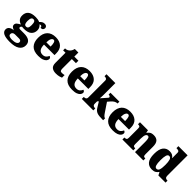

<svg xmlns="http://www.w3.org/2000/svg" viewBox="315 -2354 4181 4181"><g transform="rotate(45 2406.0 -263.5)"><path d="M239 233Q-14 233 -14 103Q-14 56 24.5 25Q63 -6 128 -10Q97 -21 69.5 -41Q42 -61 42 -98Q42 -133 71.5 -158.5Q101 -184 149 -208Q99 -222 63.5 -260Q28 -298 28 -366Q28 -455 84.5 -503Q141 -551 262 -551Q302 -551 332 -545.5Q362 -540 390 -527Q415 -554 441 -570.5Q467 -587 507 -587Q542 -587 560.5 -568.5Q579 -550 579 -524Q579 -498 562 -478Q545 -458 501 -458Q501 -485 488 -495Q475 -505 465 -505Q454 -505 446 -502Q438 -499 432 -497Q458 -477 475.5 -446Q493 -415 493 -371Q493 -289 437.5 -238Q382 -187 262 -187Q252 -187 232 -188Q212 -189 204 -191Q194 -188 183.5 -174.5Q173 -161 173 -146Q173 -131 186 -125Q199 -119 216 -119H336Q548 -119 548 37Q548 128 472 180.5Q396 233 239 233ZM260 -254Q288 -254 301.5 -269Q315 -284 319.5 -309.5Q324 -335 324 -365Q324 -396 319.5 -423Q315 -450 301.5 -466.5Q288 -483 260 -483Q233 -483 219 -466Q205 -449 200 -422Q195 -395 195 -364Q195 -320 207.5 -287Q220 -254 260 -254ZM242 165Q316 165 358 144.5Q400 124 400 84Q400 65 384.5 50.5Q369 36 335 36H206Q192 36 174.5 42Q157 48 144.5 63Q132 78 132 104Q132 138 165 151.5Q198 165 242 165Z M896 10Q754 10 685.5 -62.5Q617 -135 617 -266Q617 -407 687 -479Q757 -551 884 -551Q1002 -551 1069.5 -489.5Q1137 -428 1137 -309V-254H813Q815 -160 848.5 -117Q882 -74 946 -74Q997 -74 1027.5 -100Q1058 -126 1074 -166Q1093 -161 1105.5 -148Q1118 -135 1118 -115Q1118 -85 1096 -56Q1074 -27 1025.5 -8.5Q977 10 896 10ZM946 -325Q946 -399 932.5 -438.5Q919 -478 889 -478Q857 -478 836 -439Q815 -400 815 -325Z M1438 10Q1361 10 1315.5 -26Q1270 -62 1270 -150V-460H1196V-519Q1239 -519 1267 -535.5Q1295 -552 1309 -568Q1323 -582 1335.5 -606Q1348 -630 1355 -661H1465V-536H1591V-460H1465V-170Q1465 -130 1476.5 -111Q1488 -92 1524 -92Q1544 -92 1564 -95Q1584 -98 1600 -102V-22Q1582 -13 1541 -1.5Q1500 10 1438 10Z M1938 10Q1796 10 1727.5 -62.5Q1659 -135 1659 -266Q1659 -407 1729 -479Q1799 -551 1926 -551Q2044 -551 2111.5 -489.5Q2179 -428 2179 -309V-254H1855Q1857 -160 1890.5 -117Q1924 -74 1988 -74Q2039 -74 2069.5 -100Q2100 -126 2116 -166Q2135 -161 2147.5 -148Q2160 -135 2160 -115Q2160 -85 2138 -56Q2116 -27 2067.5 -8.5Q2019 10 1938 10ZM1988 -325Q1988 -399 1974.5 -438.5Q1961 -478 1931 -478Q1899 -478 1878 -439Q1857 -400 1857 -325Z M2232 0V-61H2247Q2256 -61 2271 -65Q2286 -69 2298 -82Q2310 -95 2310 -121V-643Q2310 -668 2297.5 -679.5Q2285 -691 2270 -695Q2255 -699 2247 -699H2232V-760H2505V-379Q2505 -354 2503 -327Q2501 -300 2499 -286L2626 -430Q2631 -436 2631.5 -441Q2632 -446 2632 -448Q2632 -461 2617.5 -470.5Q2603 -480 2578 -480V-536H2853V-480Q2819 -480 2785 -462.5Q2751 -445 2712 -401L2663 -344L2796 -146Q2824 -104 2845 -82.5Q2866 -61 2885 -61H2889V0H2875Q2812 0 2769 -4.5Q2726 -9 2696.5 -21Q2667 -33 2645.5 -53.5Q2624 -74 2604 -107L2532 -225L2505 -199V-125Q2505 -97 2517 -83.5Q2529 -70 2544 -65.5Q2559 -61 2567 -61H2586V0Z M3190 10Q3048 10 2979.5 -62.5Q2911 -135 2911 -266Q2911 -407 2981 -479Q3051 -551 3178 -551Q3296 -551 3363.5 -489.5Q3431 -428 3431 -309V-254H3107Q3109 -160 3142.5 -117Q3176 -74 3240 -74Q3291 -74 3321.5 -100Q3352 -126 3368 -166Q3387 -161 3399.5 -148Q3412 -135 3412 -115Q3412 -85 3390 -56Q3368 -27 3319.5 -8.5Q3271 10 3190 10ZM3240 -325Q3240 -399 3226.5 -438.5Q3213 -478 3183 -478Q3151 -478 3130 -439Q3109 -400 3109 -325Z M3482 0V-61H3486Q3520 -61 3537.5 -73Q3555 -85 3555 -128V-412Q3555 -453 3539.5 -464Q3524 -475 3491 -475H3487V-536H3733L3746 -472H3751Q3770 -503 3803 -527Q3836 -551 3902 -551Q3982 -551 4023 -506Q4064 -461 4064 -360V-131Q4064 -85 4076.5 -73Q4089 -61 4123 -61H4127V0H3870V-317Q3870 -381 3859 -416Q3848 -451 3816 -451Q3791 -451 3776.5 -430Q3762 -409 3756 -375Q3750 -341 3750 -301V-125Q3750 -85 3765 -73Q3780 -61 3813 -61H3817V0Z M4394 10Q4297 10 4243.5 -56.5Q4190 -123 4190 -267Q4190 -412 4243 -480.5Q4296 -549 4391 -549Q4446 -549 4478.5 -530Q4511 -511 4532 -482H4537Q4536 -505 4535.5 -536Q4535 -567 4535 -596V-641Q4535 -680 4511.5 -689.5Q4488 -699 4455 -699H4447V-760H4730V-143Q4730 -96 4747.5 -78.5Q4765 -61 4802 -61H4810V0H4590L4555 -69H4549Q4527 -32 4490 -11Q4453 10 4394 10ZM4456 -73Q4502 -73 4518.5 -121.5Q4535 -170 4535 -270Q4535 -365 4518.5 -416.5Q4502 -468 4457 -468Q4418 -468 4402 -416.5Q4386 -365 4386 -269Q4386 -171 4402 -122Q4418 -73 4456 -73Z"/></g></svg>

Font: Noto Serif Devanagari Black
Style: Regular
Weight: 900
Designer: Universal Thirst, Indian Type Foundry and the Monotype Design Team
Foundry: Monotype Imaging Inc.
Version: Version 2.004; ttfautohint (v1.8.4.7-5d5b)